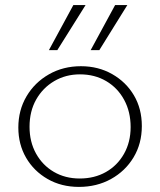

<svg xmlns="http://www.w3.org/2000/svg" viewBox="-20 -728 629 754"><path d="M290 6Q221 6 167 -25Q113 -56 82.5 -108.5Q52 -161 52 -227Q52 -295 84 -349.5Q116 -404 172 -436Q228 -468 298 -468Q366 -468 420.5 -437Q475 -406 506 -353.5Q537 -301 537 -233Q537 -164 504.5 -110Q472 -56 416 -25Q360 6 290 6ZM293 -27Q351 -27 396 -52.5Q441 -78 467 -124Q493 -170 493 -229Q493 -289 467.5 -336Q442 -383 397 -409.5Q352 -436 294 -436Q238 -436 193 -409.5Q148 -383 122 -337Q96 -291 96 -230Q96 -171 121.5 -125Q147 -79 191.5 -53Q236 -27 293 -27ZM172 -531 268 -708H316L205 -531ZM336 -531 432 -708H480L370 -531Z"/></svg>

Font: Ysabeau SC ExtraLight
Style: Regular
Weight: 250
Designer: Christian Thalmann (Catharsis Fonts)
Version: Version 2.001;gftools[0.9.30]; featfreeze: smcp